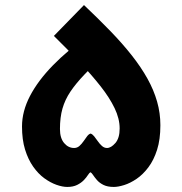

<svg xmlns="http://www.w3.org/2000/svg" viewBox="-20 -736 718 759"><path d="M246 3Q227 3 203 -5.5Q179 -14 155 -31.5Q131 -49 111 -77.5Q91 -106 79 -145Q67 -184 67 -236Q67 -296 98.5 -356.5Q130 -417 189 -477.5Q248 -538 330 -596L396 -524Q348 -477 314 -441.5Q280 -406 258.5 -374Q237 -342 227 -307Q217 -272 217 -226Q217 -190 233.5 -170.5Q250 -151 273 -151Q285 -151 294 -159Q303 -167 310.5 -178Q318 -189 324.5 -197.5Q331 -206 338 -208Q345 -206 352 -197.5Q359 -189 366.5 -178Q374 -167 383 -159Q392 -151 403 -151Q419 -151 436 -170.5Q453 -190 453 -228Q453 -267 433 -308.5Q413 -350 378 -394.5Q343 -439 296 -489Q249 -539 193 -594L312 -716Q369 -662 416.5 -613Q464 -564 501 -517Q538 -470 563 -425Q588 -380 601 -334.5Q614 -289 614 -241Q614 -185 601 -144Q588 -103 566.5 -74.5Q545 -46 520 -29Q495 -12 471 -4.5Q447 3 430 3Q405 3 389 -5Q373 -13 363.5 -24Q354 -35 348 -44Q342 -53 338 -55Q333 -53 327.5 -44Q322 -35 311.5 -24Q301 -13 285 -5Q269 3 246 3Z"/></svg>

Font: Cairo Play Black
Style: Regular
Weight: 900
Version: Version 3.119